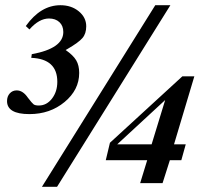

<svg xmlns="http://www.w3.org/2000/svg" viewBox="-20 -703 790 737"><path d="M726 -410 648 -149H693L676 -88H632L604 0H518L545 -88H386L402 -155L680 -410ZM614 -319 430 -149H562ZM634 -683 199 14H141L576 -683ZM93 -590 79 -603Q136 -683 212 -683Q254 -683 282.5 -659.5Q311 -636 311 -602Q311 -574 296.5 -557Q282 -540 239 -515L232 -511Q261 -491 272.5 -471.5Q284 -452 284 -423Q284 -358 228 -311.5Q172 -265 93 -265Q7 -265 7 -315Q7 -333 17.5 -344.5Q28 -356 44 -356Q68 -356 87 -328Q103 -307 109 -302.5Q115 -298 129 -298Q159 -298 179.5 -324.5Q200 -351 200 -389Q200 -477 100 -481L102 -495Q223 -517 223 -580Q223 -604 208 -618Q193 -632 168 -632Q130 -632 93 -590Z"/></svg>

Font: STIX MathJax Latin
Style: Bold Italic
Weight: 700
Italic angle: -16.33°
Designer: MicroPress Inc., with final additions and corrections provided by Coen Hoffman, Elsevier (retired)
Version: Version 1.1.1